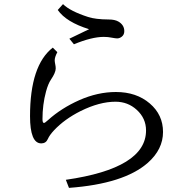

<svg xmlns="http://www.w3.org/2000/svg" viewBox="-20 -850 900 927"><path d="M314.9 -663.1 410.2 -709Q299.8 -743.2 258.8 -801.8L284.2 -830.1Q318.8 -795.9 405.3 -768.1Q440.9 -756.3 504.9 -755.9Q534.2 -755.9 551.3 -746.1Q580.1 -729.5 580.1 -699.7Q580.1 -682.6 568.4 -673.3Q557.6 -664.6 545.9 -664.6Q538.1 -664.6 520 -668Q501.5 -671.9 481.4 -671.9Q423.3 -671.9 336.9 -636.2ZM297.9 18.1Q685.1 -37.6 685.1 -220.2Q685.1 -278.8 640.1 -319.8Q597.2 -358.9 537.6 -358.9Q460.4 -358.9 369.6 -314Q291.5 -274.9 240.7 -220.7Q219.2 -197.8 210.9 -178.7Q201.7 -157.7 179.2 -157.7Q125 -157.7 125 -289.1Q125 -534.7 234.9 -620.1L256.8 -598.1Q244.1 -574.2 244.1 -558.6Q244.1 -552.2 246.6 -540Q249 -529.3 249 -519.5Q249 -499.5 226.1 -465.8Q212.4 -445.8 202.1 -407.7Q185.1 -344.7 185.1 -274.9Q185.1 -256.3 192.4 -256.3Q196.8 -256.3 212.9 -271Q275.9 -327.6 362.3 -366.2Q451.7 -405.8 539.6 -405.8Q638.7 -405.8 703.1 -350.6Q767.1 -295.9 767.1 -212.9Q767.1 -128.9 693.8 -64Q578.6 37.6 313 57.1Z"/></svg>

Font: BIZ UDPMincho
Style: Regular
Weight: 400
Designer: TypeBank Co., Ltd.
Foundry: Morisawa Inc.
Version: Version 1.06